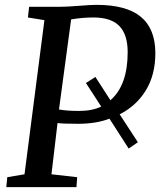

<svg xmlns="http://www.w3.org/2000/svg" viewBox="-20 -771 660 791"><path d="M305 -747Q353 -751 378 -751Q501 -751 560.5 -701.5Q620 -652 620 -552Q620 -463 581 -399Q542 -335 473 -300L548 -185L510 -159L431 -282Q376 -261 302 -261Q241 -261 217 -264L192 -53L298 -41L295 0H6L10 -41L81 -53L163 -688L95 -699L100 -743H226Q255 -743 305 -747ZM506 -556Q506 -628 472 -663.5Q438 -699 365 -699Q319 -699 273 -691L223 -320Q255 -314 306 -314Q360 -314 397 -332L334 -429L373 -454L435 -358Q506 -420 506 -556Z"/></svg>

Font: Koeln Type Serif
Style: Italic
Weight: 400
Italic angle: -8°
Designer: Eben Sorkin
Foundry: Eben Sorkin
Version: Version 2.002